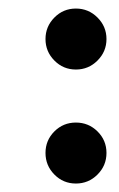

<svg xmlns="http://www.w3.org/2000/svg" viewBox="-20 -415 279 449"><path d="M208 -374Q229 -353 229 -323.7Q229 -294.4 208 -273.4Q187 -252.4 157.5 -252.4Q127.9 -252.4 107.2 -273.4Q86.4 -294.4 86.4 -323.7Q86.4 -353 107.2 -374Q127.9 -395 157.5 -395Q187 -395 208 -374ZM157.5 -128.4Q187 -128.4 208 -107.7Q229 -86.9 229 -57.4Q229 -27.8 208 -6.8Q187 14.2 157.5 14.2Q127.9 14.2 107.2 -6.8Q86.4 -27.8 86.4 -57.4Q86.4 -86.9 107.2 -107.7Q127.9 -128.4 157.5 -128.4Z"/></svg>

Font: RaghuMalayalamSans
Style: Regular
Weight: 400
Designer: Prof. R.K.Joshi and Rajith Kumar K. M.
Foundry: Centre for Development of Advanced Computing (C-DAC) Mumbai, (formerly NCST), Swathanthra Malayalam Computing (http://sm
Version: Version 2.2.0+20221109